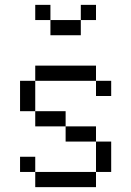

<svg xmlns="http://www.w3.org/2000/svg" viewBox="-20 -770 540 790"><path d="M187.5 -687.5H125V-750H187.5ZM62.5 -125H125V-62.5H62.5ZM62.5 -437.5H125V-312.5H62.5ZM125 -62.5H375V0H125ZM125 -312.5H250V-250H125ZM125 -500H375V-437.5H125ZM187.5 -687.5H312.5V-625H187.5ZM250 -250H375V-187.5H250ZM312.5 -750H375V-687.5H312.5ZM375 -187.5H437.5V-62.5H375ZM375 -437.5H437.5V-375H375Z"/></svg>

Font: ChillBitmapSE 16px
Style: Regular
Weight: 400
Designer: Designed by Warren2060
Foundry: ChillType
Version: Version 1.000